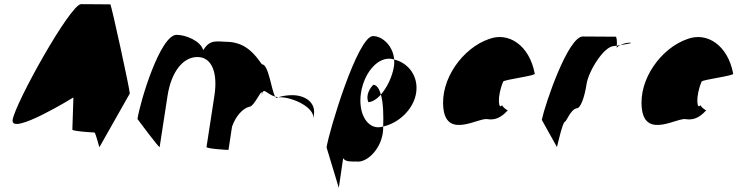

<svg xmlns="http://www.w3.org/2000/svg" viewBox="-20 -723 3556 926"><path d="M41 -145C29 -65 334 -253 334 -253L329 -98C329 -90 428 -84 435 -84C442 -84 459 -6 460 -14L606 -272C608 -282 517 -702 512 -702C512 -702 423 -703 371 -703C319 -703 53 -225 41 -145Z M643 -149C643 -149 749 -6 750 -14L788 -261C806 -376 862 -448 932 -448C1003 -448 1031 -370 1014 -261L976 -14C975 -6 1071 0 1082 0L1099 -112C1117 -164 1151 -200 1182 -208C1209 -208 1251 -320 1242 -261C1249 -309 1265 -269 1307 -257C1288 -290 1276 -413 1243 -413C1187 -494 1140 -522 1060 -522C1011 -525 988 -526 960 -481C948 -526 875 -555 832 -555C752 -555 655 -230 643 -149ZM1307 -257C1309 -254 1311 -252 1313 -251L1322 -254ZM1322 -254H1331C1391 -254 1500 -205 1491 -149L1494 -170C1503 -228 1453 -264 1389 -264C1368 -264 1344 -261 1322 -254Z M1555 -12 1614 183 1635 40C1646 58 1673 56 1699 56C1747 63 1813 2 1826 -80C1828 -90 1828 -101 1828 -113C1820 -111 1813 -109 1805 -109C1745 -109 1707 -184 1721 -275C1735 -366 1794 -440 1856 -440C1865 -440 1873 -439 1881 -436C1876 -501 1825 -549 1779 -549C1705 -549 1567 -92 1555 -12ZM1757 -230C1777 -232 1799 -246 1817 -267C1809 -295 1797 -314 1780 -314C1751 -284 1747 -250 1757 -230ZM1817 -267C1829 -225 1830 -161 1828 -113C1903 -129 1975 -196 1987 -275C1999 -353 1952 -419 1881 -436C1881 -425 1882 -414 1880 -403C1872 -353 1847 -301 1817 -267Z M2119 -196C2138 -52 2294 -160 2333 -148C2364 -144 2394 -152 2429 -191C2421 -193 2399 -212 2402 -217C2384 -188 2376 -257 2407 -330C2417 -340 2567 -358 2559 -368C2533 -506 2432 -570 2339 -535C2214 -493 2100 -341 2119 -196ZM2402 -217V-218ZM2430 -192 2429 -191C2431 -191 2431 -191 2430 -190Z M2593 -145 2666 -14C2665 -6 2693 -135 2704 -135C2715 -142 2731 -194 2762 -201C2781 -201 2800 -258 2809 -318C2818 -378 2892 -501 2942 -501C2942 -501 2947 -502 2955 -503C2956 -520 2955 -546 2949 -546C2949 -546 2844 -547 2791 -547C2720 -547 2610 -225 2593 -145ZM2955 -503C2955 -498 2954 -494 2954 -491C2954 -494 2961 -500 2971 -505C2965 -504 2960 -504 2955 -503ZM2971 -505C3002 -510 3042 -517 3015 -517C2999 -517 2983 -511 2971 -505Z M3076 -196C3095 -52 3251 -160 3290 -148C3321 -144 3351 -152 3386 -191C3378 -193 3356 -212 3359 -217C3341 -188 3333 -257 3364 -330C3374 -340 3524 -358 3516 -368C3490 -506 3389 -570 3296 -535C3171 -493 3057 -341 3076 -196ZM3359 -217V-218ZM3387 -192 3386 -191C3388 -191 3388 -191 3387 -190Z"/></svg>

Font: Ampere
Style: SuCndIta
Weight: 400
Version: Version 1